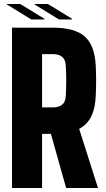

<svg xmlns="http://www.w3.org/2000/svg" viewBox="-20 -938 529 958"><path d="M40 0V-800H243Q355 -800 404.5 -754.5Q454 -709 458 -605Q459 -577 459.5 -556Q460 -535 459.5 -514Q459 -493 458 -465Q456 -400 436 -358.5Q416 -317 375 -295L469 0H310L234 -270H190V0ZM190 -402H243Q305 -402 308 -457Q313 -535 308 -613Q305 -668 243 -668H190ZM136 -841 14 -916V-918H81L202 -844V-841ZM152 -916V-918H219L340 -844V-841H274Z"/></svg>

Font: Big Shoulders Text Black
Style: Regular
Weight: 900
Designer: Patric King
Foundry: XO Type Co
Version: Version 1.000; ttfautohint (v1.8.2)